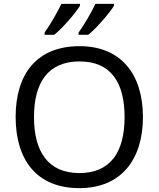

<svg xmlns="http://www.w3.org/2000/svg" viewBox="-20 -964 821 994"><path d="M570 -934V-944H474C453 -899 415 -834 387 -796V-784H437C482 -820 549 -899 570 -934ZM394 -934V-944H298C276 -899 239 -834 211 -796V-784H261C306 -820 373 -899 394 -934ZM720 -358C720 -580 606 -725 392 -725C168 -725 61 -578 61 -359C61 -138 168 10 391 10C606 10 720 -137 720 -358ZM156 -358C156 -538 230 -646 392 -646C553 -646 625 -538 625 -358C625 -178 553 -68 391 -68C230 -68 156 -178 156 -358Z"/></svg>

Font: Noto Sans Newa
Style: Regular
Weight: 400
Designer: Monotype Design Team
Foundry: Monotype Imaging Inc.
Version: Version 2.007